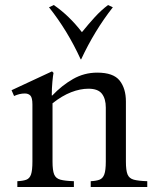

<svg xmlns="http://www.w3.org/2000/svg" viewBox="-20 -744 621 764"><path d="M481 -101Q481 -66 487.5 -50Q494 -34 512.5 -29Q531 -24 566 -23V0H341V-23Q363 -24 376 -29Q389 -34 395 -50Q401 -66 401 -101V-316Q401 -351 385.5 -371Q370 -391 332 -391Q299 -391 263 -377Q227 -363 189 -333V-101Q189 -66 195.5 -50Q202 -34 220.5 -29Q239 -24 274 -23V0H49V-23Q72 -24 85 -29Q98 -34 103.5 -50Q109 -66 109 -101V-328Q109 -355 101 -363.5Q93 -372 79 -372Q68 -372 57.5 -369.5Q47 -367 36 -362L26 -385L187 -460L193 -454Q191 -445 188.5 -419Q186 -393 186 -364H188Q226 -404 270.5 -429.5Q315 -455 367 -455Q431 -455 456 -423.5Q481 -392 481 -340ZM410 -724 429 -715Q356 -622 303 -508H301Q249 -622 175 -715L194 -724Q255 -682 306 -616Q332 -648 357 -675.5Q382 -703 410 -724Z"/></svg>

Font: Bona Nova
Style: Regular
Weight: 400
Designer: Mateusz Machalski
Foundry: Capitalics
Version: Version 4.001; ttfautohint (v1.8.3)